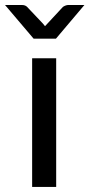

<svg xmlns="http://www.w3.org/2000/svg" viewBox="-53 -737 353 757"><path d="M168.5 -507.3V0H73.7V-507.3ZM33.2 -717.3Q46.4 -717.3 53.7 -710L116.2 -644L124.5 -633.8L195.3 -710Q207 -717.3 216.3 -717.3H279.8L167.5 -584.5H79.6L-33.2 -717.3Z"/></svg>

Font: Lato-Medium
Style: Regular
Weight: 500
Designer: Lukasz Dziedzic
Foundry: tyPoland Lukasz Dziedzic
Version: Version 2.006; 2014-01-15